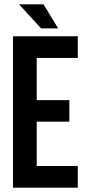

<svg xmlns="http://www.w3.org/2000/svg" viewBox="-20 -868 408 888"><path d="M149.9 -600.1V-404.8H300.8V-305.2H149.9V-100.1H339.8V0H40V-700.2H339.8V-600.1ZM67.9 -848.1H181.2L249 -736.8H169.9Z"/></svg>

Font: Bebas Neue Bold
Style: Regular
Weight: 700
Designer: Ryoichi Tsunekawa
Foundry: Ryoichi Tsunekawa
Version: Version 1.300